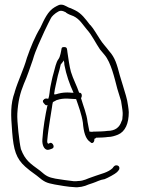

<svg xmlns="http://www.w3.org/2000/svg" viewBox="-20 -664 605 820"><path d="M32 -100C38 -23 49 13 88 48C98 57 114 70 137 86C170 114 178 117 214 124C229 127 278 135 294 135C317 138 341 132 358 124L376 118C392 113 406 104 427 101C440 96 472 79 480 71C486 64 490 61 490 54C490 47 485 42 477 42C470 42 467 46 462 52V53C442 73 409 79 388 87L371 93C354 98 338 109 314 109C308 110 303 110 296 110C278 108 233 102 217 99C187 93 178 89 151 65C109 34 88 22 69 -28V-29C63 -52 52 -148 54 -179C57 -231 66 -267 82 -306C96 -337 108 -374 120 -408C133 -454 154 -494 170 -531L186 -564C192 -575 196 -585 201 -592C207 -600 228 -618 240 -618C248 -618 256 -614 262 -611V-610C272 -603 281 -600 294 -595C321 -582 333 -559 351 -538C373 -514 389 -479 407 -453L427 -429C454 -397 469 -331 481 -285C486 -267 492 -251 497 -233L501 -207C502 -198 504 -190 504 -182C504 -175 504 -170 503 -163C503 -158 503 -153 499 -146C491 -121 473 -105 439 -105C428 -103 398 -102 388 -102C382 -102 376 -102 373 -101H372L362 -102C360 -114 356 -130 354 -143C350 -179 336 -210 326 -245C332 -253 330 -268 320 -268H318C308 -298 292 -327 283 -357C276 -382 272 -415 268 -441C266 -454 268 -463 254 -463C246 -463 244 -461 243 -457C241 -445 237 -421 230 -412C219 -398 215 -373 208 -349C203 -333 199 -310 195 -292C192 -279 192 -256 186 -242C178 -244 174 -244 168 -240V-239C154 -232 174 -215 177 -214L183 -216C173 -170 164 -117 161 -69C159 -44 169 -25 183 -24C190 -24 196 -27 202 -29C217 -34 205 -56 195 -54L186 -50C182 -53 181 -57 182 -66C184 -92 190 -131 194 -156L202 -206C203 -214 204 -222 206 -228L223 -237H224C238 -242 252 -243 266 -243C276 -243 290 -241 300 -241H305C315 -212 329 -175 334 -140C337 -101 345 -70 366 -57C373 -48 383 -56 383 -67V-71C387 -72 389 -74 391 -76H393C404 -76 430 -77 441 -79H442C456 -79 472 -84 484 -89C515 -102 530 -137 530 -185C530 -193 528 -203 527 -212C523 -244 514 -267 506 -295C503 -305 498 -320 492 -341C479 -390 472 -417 446 -446C432 -465 419 -477 406 -498L387 -528C380 -539 374 -548 366 -557H365C345 -583 328 -607 301 -620C294 -623 288 -626 282 -629C268 -632 257 -644 242 -644H241C235 -645 227 -641 213 -633C184 -616 169 -581 152 -545C129 -507 111 -463 95 -417C81 -367 57 -319 43 -272V-271C24 -218 26 -175 32 -100ZM95 -415C95 -415 95 -414 95 -414C95 -414 95 -415 95 -415ZM120 -406C120 -406 120 -405 120 -405C120 -405 120 -406 120 -406ZM252 -406C254 -400 255 -395 255 -387C263 -344 277 -305 294 -268H285C278 -269 272 -269 266 -269C248 -269 234 -266 218 -261H211C214 -288 222 -315 227 -341L234 -366C236 -375 238 -383 239 -387V-388C243 -394 249 -399 252 -406ZM406 -494Z"/></svg>

Font: Stray Cat
Style: LtCn
Weight: 300
Version: Version 1.0